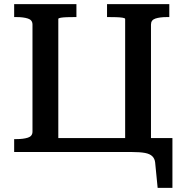

<svg xmlns="http://www.w3.org/2000/svg" viewBox="-20 -730 885 922"><path d="M208 0V-67H650V0ZM48 -710H347V-648H338Q321 -648 303 -647.5Q285 -647 272.5 -645Q260 -643 260 -639V0H48V-62H59Q92 -62 114 -69Q136 -76 136 -98V-612Q136 -634 114 -641Q92 -648 59 -648H48ZM494 -710H793V-648H782Q748 -648 726.5 -641Q705 -634 705 -612V-2H581V-639Q581 -643 568.5 -645Q556 -647 538 -647.5Q520 -648 502 -648H494ZM568 0V-67H808V172H737L725 50Q723 32 711.5 20.5Q700 9 676.5 4.5Q653 0 613 0Z"/></svg>

Font: Roboto Serif Medium
Style: Regular
Weight: 500
Designer: Greg Gazdowicz
Foundry: Commercial Type
Version: Version 1.008